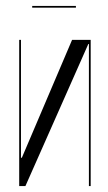

<svg xmlns="http://www.w3.org/2000/svg" viewBox="-20 -630 366 650"><path d="M237 -610H89V-604H237ZM224 -495 54 -96H51V-495H45V0H66L279 -481H281V0H287V-495Z"/></svg>

Font: Moniqa Display
Style: Regular
Weight: 400
Designer: Rajesh Rajput
Foundry: Rajesh Rajput
Version: Version 1.000